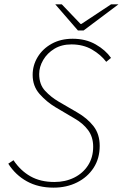

<svg xmlns="http://www.w3.org/2000/svg" viewBox="-20 -850 564 882"><path d="M226 12Q156 12 103.5 -17Q51 -46 18 -98L42 -114Q74 -66 120 -40Q166 -14 230 -14Q280 -14 320.5 -34Q361 -54 384.5 -90.5Q408 -127 408 -176Q408 -221 384.5 -252.5Q361 -284 322 -306L234 -358Q194 -382 162 -418Q130 -454 130 -506Q130 -550 153 -588Q176 -626 217.5 -649Q259 -672 314 -672Q374 -672 419.5 -646Q465 -620 490 -584L468 -566Q443 -599 402.5 -622.5Q362 -646 308 -646Q263 -646 230 -626Q197 -606 178.5 -574.5Q160 -543 160 -510Q160 -462 187 -433Q214 -404 248 -384L334 -334Q381 -307 409.5 -270.5Q438 -234 438 -180Q438 -122 410 -79Q382 -36 334 -12Q286 12 226 12ZM338 -710 234 -830H264L350 -740H354L490 -830H524L364 -710Z"/></svg>

Font: Source Sans 3 ExtraLight
Style: Italic
Weight: 250
Italic angle: -11°
Designer: Paul D. Hunt
Foundry: Adobe
Version: Version 3.046;hotconv 1.0.118;makeotfexe 2.5.65603